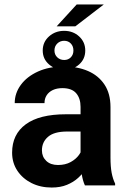

<svg xmlns="http://www.w3.org/2000/svg" viewBox="-20 -839 576 869"><path d="M344.6 -115.8V-355.3Q344.6 -393.9 324.8 -417Q304.9 -440.1 262.3 -440.1Q237.5 -440.1 219.3 -431.6Q201.2 -423.1 191.3 -407.9Q181.4 -392.7 181.4 -372.2H46.6Q46.6 -417 74.1 -454.6Q101.6 -492.3 151.8 -515.2Q202 -538.1 269.7 -538.1Q330.6 -538.1 378 -517.7Q425.4 -497.3 452.7 -456.5Q480.1 -415.7 480.1 -354.3V-126.1Q480.1 -84.5 485.4 -56.6Q490.8 -28.7 501 -8.1V0H364.3Q354.5 -20.9 349.6 -52.6Q344.6 -84.3 344.6 -115.8ZM362.9 -321.8 363.9 -243.7H283.7Q225.1 -243.7 197.5 -219.9Q169.8 -196.2 169.8 -158.3Q169.8 -129.8 189.2 -111Q208.6 -92.2 242.5 -92.2Q275.5 -92.2 299.8 -105.5Q324 -118.8 337.7 -138.1Q351.4 -157.3 352 -174.8L389.1 -117Q381.8 -97.1 368.3 -75.1Q354.8 -53.1 333.7 -33.9Q312.7 -14.7 283.1 -2.5Q253.5 9.8 213.8 9.8Q163 9.8 122.4 -10.6Q81.8 -31.1 58.3 -66.7Q34.8 -102.4 34.8 -148.1Q34.8 -231.1 96.6 -276.4Q158.4 -321.8 278.4 -321.8ZM236.4 -719.8 327.1 -818.8H449.8L321 -719.8ZM173.4 -610.3Q173.4 -648.7 201.8 -674.1Q230.1 -699.4 270.4 -699.4Q310.5 -699.4 338.2 -674.1Q365.9 -648.7 365.9 -610.3Q365.9 -571.9 338.2 -547.3Q310.5 -522.8 270.4 -522.8Q230.1 -522.8 201.8 -547.5Q173.4 -572.2 173.4 -610.3ZM226.5 -610.3Q226.5 -591.7 239.2 -579.6Q251.9 -567.5 270.4 -567.5Q289 -567.5 300.6 -579.6Q312.3 -591.7 312.3 -610.3Q312.3 -629.7 300.6 -642Q289 -654.4 270.4 -654.4Q251.9 -654.4 239.2 -642Q226.5 -629.7 226.5 -610.3Z"/></svg>

Font: Vazirmatn
Style: Regular
Weight: 400
Designer: Saber Rastikerdar
Foundry: Saber Rastikerdar
Version: Version 33.003;September 2, 2022;FontCreator 14.0.0.2862 64-